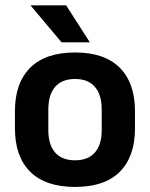

<svg xmlns="http://www.w3.org/2000/svg" viewBox="-20 -706 577 739"><path d="M269 13.5Q155 13.5 96.2 -45Q37.5 -103.5 37.5 -211.5V-278Q37.5 -386.5 96.2 -445.2Q155 -504 269 -504Q382.5 -504 441 -445.2Q499.5 -386.5 499.5 -278V-211.5Q499.5 -103.5 441.2 -45Q383 13.5 269 13.5ZM269 -89Q319 -89 345.2 -119Q371.5 -149 371.5 -205V-284.5Q371.5 -341.5 345.2 -371.8Q319 -402 269 -402Q218.5 -402 192.2 -371.8Q166 -341.5 166 -284.5V-205Q166 -149 192.2 -119Q218.5 -89 269 -89ZM98.5 -685.5H234.5L325 -544.5V-543H217L98.5 -684Z"/></svg>

Font: Anek Devanagari Medium SemiBold
Style: Regular
Weight: 600
Version: Version 1.003